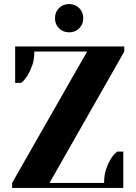

<svg xmlns="http://www.w3.org/2000/svg" viewBox="-20 -930 675 950"><path d="M40 0ZM495 -25Q495 -64 505 -93Q515 -122 527 -142Q541 -165 560 -180H590V0H40V-25L411 -675H150Q150 -635 139.5 -606.5Q129 -578 117 -558Q103 -535 85 -520H55V-700H595V-675L225 -25ZM252 -840Q252 -870 272 -890Q292 -910 322 -910Q352 -910 372 -890Q392 -870 392 -840Q392 -810 372 -790Q352 -770 322 -770Q292 -770 272 -790Q252 -810 252 -840Z"/></svg>

Font: Yeseva One
Style: Regular
Weight: 400
Designer: Jovanny Lemonad
Foundry: Jovanny Lemonad
Version: Version 2.001; ttfautohint (v0.91) -l 8 -r 50 -G 200 -x 0 -w